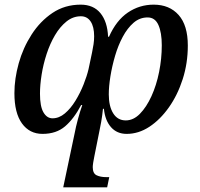

<svg xmlns="http://www.w3.org/2000/svg" viewBox="-20 -566 861 826"><path d="M641 -546Q709 -546 748.5 -501.5Q788 -457 788 -370Q788 -294 766 -225.5Q744 -157 706.5 -104Q669 -51 622.5 -20.5Q576 10 525 10Q483 10 457.5 -19Q432 -48 427 -98H423Q420 -68 415.5 -42.5Q411 -17 408 -4L386 106Q383 120 381 133Q379 146 379 153Q379 180 395.5 188Q412 196 437 196H450L441 240H252L301 8Q306 -19 315 -52.5Q324 -86 334 -114H329Q298 -55 260 -22.5Q222 10 163 10Q107 10 74.5 -35Q42 -80 42 -165Q42 -227 60.5 -293.5Q79 -360 116 -417.5Q153 -475 206 -510.5Q259 -546 327 -546Q382 -546 412 -509.5Q442 -473 445 -408H449Q480 -478 530 -512Q580 -546 641 -546ZM328 -496Q294 -496 266 -473.5Q238 -451 216.5 -414.5Q195 -378 180.5 -333.5Q166 -289 159 -244.5Q152 -200 152 -163Q152 -108 167 -82.5Q182 -57 206 -57Q234 -57 259 -78Q284 -99 304.5 -132.5Q325 -166 339.5 -202.5Q354 -239 361 -269L376 -340Q380 -359 382.5 -376Q385 -393 385 -410Q385 -451 370 -473.5Q355 -496 328 -496ZM615 -491Q581 -491 554.5 -468Q528 -445 508 -407.5Q488 -370 475 -325.5Q462 -281 455 -237.5Q448 -194 448 -160Q448 -109 467 -78.5Q486 -48 521 -48Q554 -48 582 -76.5Q610 -105 631.5 -152Q653 -199 664.5 -256.5Q676 -314 676 -371Q676 -426 661.5 -458.5Q647 -491 615 -491Z"/></svg>

Font: Noto Serif SemiCondensed Medium
Style: Italic
Weight: 500
Width: 4
Italic angle: -12°
Designer: Monotype Design Team
Foundry: Monotype Imaging Inc.
Version: Version 2.013